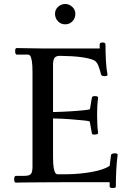

<svg xmlns="http://www.w3.org/2000/svg" viewBox="-20 -914 654 963"><path d="M246 -352Q290 -353 331 -355.5Q372 -358 400 -361Q428 -364 431 -366L441 -425Q442 -432 457 -432Q463 -432 468 -430Q473 -428 472 -423Q469 -400 468 -381Q467 -362 467 -339Q467 -317 468 -293.5Q469 -270 472 -247Q473 -243 467 -241Q461 -239 454 -239Q441 -239 441 -245L430 -305Q427 -307 400 -310Q373 -313 332 -316Q291 -319 246 -320V-128Q246 -90 249.5 -71Q253 -52 258 -46Q263 -40 267 -40H318Q383 -41 442.5 -52Q502 -63 530 -82L537 -137Q538 -141 543.5 -143Q549 -145 556 -145Q571 -145 570 -137Q565 -100 563 -58Q561 -16 561 22Q561 29 546 29Q540 29 535 27.5Q530 26 530 22V0H283Q219 0 179.5 0.5Q140 1 117.5 1Q95 1 82.5 1.5Q70 2 59 2Q55 2 53 -3Q51 -8 51 -14Q51 -21 53 -26.5Q55 -32 59 -32H102Q128 -32 135.5 -42Q143 -52 143 -78V-552Q143 -591 139.5 -609.5Q136 -628 131.5 -634Q127 -640 122 -640H64Q56 -640 56 -659Q56 -664 57.5 -668.5Q59 -673 64 -673Q90 -673 121 -672Q152 -671 190 -671H480V-692Q480 -697 485 -699Q490 -701 495 -701Q500 -701 504.5 -699Q509 -697 509 -692Q509 -655 511 -613.5Q513 -572 519 -540Q521 -536 516 -534Q511 -532 505 -532Q499 -532 493.5 -534Q488 -536 487 -540Q482 -561 474 -583Q466 -605 449 -613Q423 -623 383.5 -628Q344 -633 279 -634Q259 -633 252.5 -622.5Q246 -612 246 -588ZM307 -792Q285 -792 270.5 -807.5Q256 -823 256 -845Q256 -866 271.5 -880Q287 -894 307 -894Q327 -894 342.5 -879.5Q358 -865 358 -845Q358 -823 343.5 -807.5Q329 -792 307 -792Z"/></svg>

Font: Sedan SC
Style: Regular
Weight: 400
Designer: Sebastian Salazar
Foundry: Sebastian Salazar
Version: Version 1.100; ttfautohint (v1.8.4.7-5d5b)